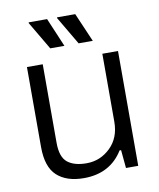

<svg xmlns="http://www.w3.org/2000/svg" viewBox="-83 -789 719 866"><g transform="rotate(-10 276.5 -355.5)"><path d="M313 -590.8 236.8 -720.2 237.8 -723.1H320.8L377.9 -590.8ZM183.1 -590.8 106.9 -720.2 107.9 -723.1H191.9L248 -590.8ZM231.9 12.2Q152.3 12.2 108.6 -28.1Q64.9 -68.4 64.9 -159.2V-525.9H137.2V-166Q137.2 -101.1 167.7 -76.4Q198.2 -51.8 254.9 -51.8Q317.9 -51.8 364 -96.4Q410.2 -141.1 410.2 -214.8V-525.9H481.9V0H425.8L418 -83H411.1Q352.1 12.2 231.9 12.2Z"/></g></svg>

Font: Archivo Light
Style: Regular
Weight: 300
Designer: Hector Gatti
Foundry: Omnibus-Type
Version: Version 2.001